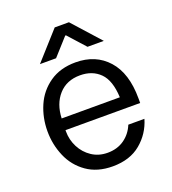

<svg xmlns="http://www.w3.org/2000/svg" viewBox="-136 -842 854 952"><g transform="rotate(-20 291.5 -366.0)"><path d="M51 -267Q51 -338 78 -400.5Q105 -463 161 -502Q217 -541 298 -541Q404 -541 467.5 -470Q531 -399 531 -266V-242H137V-235Q137 -191 157 -152Q177 -113 213 -89Q249 -65 296 -65Q347 -65 384 -91Q421 -117 439 -161H524Q503 -89 445.5 -41Q388 7 297 7Q216 7 160.5 -32Q105 -71 78 -134Q51 -197 51 -267ZM446 -303Q442 -393 402 -433Q362 -473 297 -473Q226 -473 184 -426Q142 -379 139 -303ZM261 -739H336L467 -593H381L300 -683H296L215 -593H130Z"/></g></svg>

Font: Lopes Sans
Style: Regular
Weight: 400
Designer: Gabriel Lam, Diego Maldonado
Foundry: TypeRant, Foresti Design
Version: Version 4.000